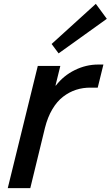

<svg xmlns="http://www.w3.org/2000/svg" viewBox="-20 -970 571 990"><path d="M513.2 -637.2 483.9 -518.1H448.2Q408.2 -518.6 372.6 -507.1Q336.9 -495.6 305.4 -471.4Q273.9 -447.3 249.8 -406.5Q225.6 -365.7 211.9 -311L136.2 0H20L174.8 -629.9H291L266.1 -528.8H268.1Q307.6 -580.1 365.7 -608.6Q423.8 -637.2 485.8 -637.2ZM474.1 -950.2 530.8 -873 282.2 -694.8 246.1 -743.2Z"/></svg>

Font: Sinkin Sans 500 Medium Italic
Style: Regular
Weight: 500
Italic angle: -112°
Designer: Keith Bates
Foundry: K-Type
Version: Sinkin Sans (version 1.0)  by Keith Bates   •   © 2014   www